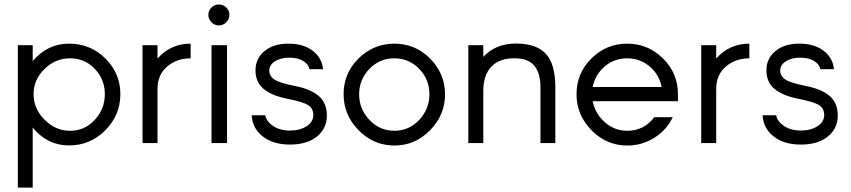

<svg xmlns="http://www.w3.org/2000/svg" viewBox="-20 -643 3826 863"><path d="M295.4 -55.2Q360.8 -55.2 405.8 -104Q451.2 -153.3 451.2 -219.7Q451.2 -286.1 406.2 -333.5Q361.3 -380.9 294.9 -380.9Q229 -380.9 180.2 -333Q130.9 -285.2 130.9 -219.7Q130.9 -154.3 180.7 -104.5Q230.5 -54.7 295.4 -55.2ZM521 -219.7Q521 -126 453.6 -57.6Q386.2 10.7 289.6 10.7Q192.9 10.7 127 -69.8V200.2H60.1V-439.9H127V-368.2Q192.9 -446.8 290 -446.8Q387.2 -446.8 454.1 -379.9Q521 -313 521 -219.7Z M688 -439.9V-379.9Q747.1 -446.8 836.9 -446.8V-380.9Q774.9 -380.9 731.4 -344Q688 -307.1 688 -243.2V0H620.6V-439.9Z M930.7 0V-439.9H1000.5V0ZM997.3 -543Q983.4 -528.8 963.9 -528.8Q944.3 -528.8 930.4 -543Q916.5 -557.1 916.5 -576.2Q916.5 -595.2 930.4 -609.1Q944.3 -623 963.9 -623Q983.4 -623 997.3 -609.1Q1011.2 -595.2 1011.2 -576.2Q1011.2 -557.1 997.3 -543Z M1111.3 -125H1172.4Q1177.2 -97.2 1207.8 -76.7Q1238.3 -56.2 1283.2 -56.2Q1328.1 -56.2 1358.2 -75.7Q1388.2 -95.2 1388.2 -125.5Q1388.2 -155.8 1365.2 -170.4Q1342.3 -185.1 1271.7 -199Q1201.2 -212.9 1164.8 -243.4Q1128.4 -273.9 1128.4 -326.7Q1128.4 -379.4 1168.5 -413.1Q1208.5 -446.8 1276.4 -446.8Q1344.2 -446.8 1385.7 -414.8Q1427.2 -382.8 1432.1 -332H1371.1Q1366.2 -355 1342.3 -369.4Q1318.4 -383.8 1279.8 -383.8Q1241.2 -383.8 1215.8 -367.4Q1190.4 -351.1 1190.4 -325.9Q1190.4 -300.8 1213.9 -285.4Q1237.3 -270 1306.9 -256.3Q1376.5 -242.7 1412.8 -211.4Q1449.2 -180.2 1449.2 -123Q1449.2 -65.9 1404.8 -29.5Q1360.4 6.8 1283.7 6.8Q1207 6.8 1160.6 -30Q1114.3 -66.9 1111.3 -125Z M1594.2 -219.7Q1594.2 -153.3 1640.1 -104.5Q1685.5 -55.7 1752 -55.2Q1818.4 -55.2 1864.3 -104Q1910.2 -153.3 1910.2 -219.7Q1910.2 -286.1 1864.3 -333.5Q1818.4 -380.9 1752.4 -380.9Q1686.5 -380.9 1640.6 -333.5Q1594.7 -286.1 1594.2 -219.7ZM1752.4 11.2Q1659.2 10.7 1591.8 -57.6Q1524.4 -126 1524.4 -219.7Q1524.4 -313.5 1591.3 -379.9Q1658.2 -446.3 1752.4 -446.8Q1846.7 -446.8 1913.1 -379.9Q1979.5 -313 1980.5 -219.7Q1980.5 -126.5 1913.1 -57.6Q1845.7 11.2 1752.4 11.2Z M2085 0V-439.9H2152.3V-387.2Q2207.5 -447.3 2299.3 -447.3Q2391.1 -447.3 2433.6 -401.1Q2476.1 -355 2476.1 -251V0H2409.2V-251Q2409.2 -380.9 2295.9 -380.9Q2228 -382.8 2190.2 -345Q2152.3 -307.1 2152.3 -233.9V0Z M2644 -252H2954.1Q2942.9 -308.1 2899.7 -344.5Q2856.4 -380.9 2798.8 -380.9Q2741.2 -380.9 2698.2 -344.5Q2655.3 -308.1 2644 -252ZM3027.3 -219.2V-188H2644Q2655.3 -131.8 2698.7 -93.5Q2742.2 -55.2 2799.3 -55.2Q2874.5 -55.2 2920.9 -116.2H3003.9Q2976.1 -58.1 2920.7 -23.4Q2865.2 11.2 2799.3 11.2Q2706.5 11.2 2638.9 -57.4Q2571.3 -126 2571.3 -219.7Q2571.3 -313.5 2638.2 -380.1Q2705.1 -446.8 2799.1 -446.8Q2893.1 -446.8 2960.2 -380.1Q3027.3 -313.5 3027.3 -219.2Z M3199.2 -439.9V-379.9Q3258.3 -446.8 3348.1 -446.8V-380.9Q3286.1 -380.9 3242.7 -344Q3199.2 -307.1 3199.2 -243.2V0H3131.8V-439.9Z M3407.7 -125H3468.8Q3473.6 -97.2 3504.2 -76.7Q3534.7 -56.2 3579.6 -56.2Q3624.5 -56.2 3654.5 -75.7Q3684.6 -95.2 3684.6 -125.5Q3684.6 -155.8 3661.6 -170.4Q3638.7 -185.1 3568.1 -199Q3497.6 -212.9 3461.2 -243.4Q3424.8 -273.9 3424.8 -326.7Q3424.8 -379.4 3464.8 -413.1Q3504.9 -446.8 3572.8 -446.8Q3640.6 -446.8 3682.1 -414.8Q3723.6 -382.8 3728.5 -332H3667.5Q3662.6 -355 3638.7 -369.4Q3614.7 -383.8 3576.2 -383.8Q3537.6 -383.8 3512.2 -367.4Q3486.8 -351.1 3486.8 -325.9Q3486.8 -300.8 3510.3 -285.4Q3533.7 -270 3603.3 -256.3Q3672.9 -242.7 3709.2 -211.4Q3745.6 -180.2 3745.6 -123Q3745.6 -65.9 3701.2 -29.5Q3656.7 6.8 3580.1 6.8Q3503.4 6.8 3457 -30Q3410.6 -66.9 3407.7 -125Z"/></svg>

Font: Arcon-Regular
Style: Regular
Weight: 400
Designer: M. Zarth
Foundry: martin zarth - visuelle & digitale kommunikation
Version: Version 1.131;PS 001.131;hotconv 1.0.70;makeotf.lib2.5.58329